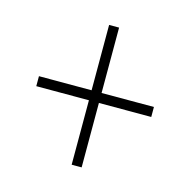

<svg xmlns="http://www.w3.org/2000/svg" viewBox="-77 -660 608 613"><g transform="rotate(15 227.5 -353.0)"><path d="M244 -368V-584H211V-368H37V-335H211V-122H244V-335H417V-368Z"/></g></svg>

Font: Noto Sans Georgian Condensed ExtraLight
Style: Regular
Weight: 200
Width: 3
Designer: Monotype Design Team, Akaki Razmadze
Foundry: Google LLC
Version: Version 2.005